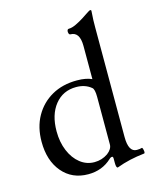

<svg xmlns="http://www.w3.org/2000/svg" viewBox="-112 -801 722 894"><g transform="rotate(-15 249.0 -354.5)"><path d="M344 16Q336 16 336 -8V-28Q336 -39 331 -39Q324 -39 317 -32Q271 11 204 11Q126 11 79 -44.5Q32 -100 32 -191Q32 -261 61.5 -313.5Q91 -366 143 -395.5Q195 -425 264 -425Q288 -425 305.5 -421.5Q323 -418 336 -412V-572Q336 -640 291 -640Q286 -640 283.5 -647Q281 -654 283 -660.5Q285 -667 291 -667Q306 -667 326 -676.5Q346 -686 364 -697.5Q382 -709 389 -714Q405 -725 409 -725Q414 -725 414 -720Q412 -694 411.5 -677Q411 -660 411 -641V-113Q411 -40 451 -40Q466 -40 475 -43Q478 -44 480 -37Q482 -30 482.5 -23Q483 -16 479 -15Q442 -11 409 -3.5Q376 4 344 16ZM246 -36Q282 -36 311 -56Q336 -75 336 -97V-326Q336 -364 325 -372Q296 -396 253 -396Q189 -396 150.5 -348Q112 -300 112 -220Q112 -168 129.5 -126Q147 -84 177.5 -60Q208 -36 246 -36Z"/></g></svg>

Font: Junicode
Style: Regular
Weight: 400
Designer: Peter S. Baker
Version: Version 2.100; ttfautohint (v1.8.4)